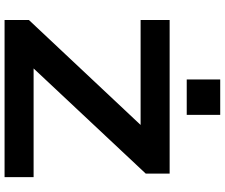

<svg xmlns="http://www.w3.org/2000/svg" viewBox="-90 -870 961 820"><g transform="rotate(90 390.0 -460.5)"><path d="M66 0V-104L562 -632L575 -581H66V-705H722V-603L225 -73L212 -124H737V0ZM320 -778V-921H471V-778Z"/></g></svg>

Font: Nunito Sans 7pt Expanded
Style: Bold
Weight: 700
Width: 7
Designer: Vernon Adams
Foundry: Vernon Adams
Version: Version 3.101;gftools[0.9.27]